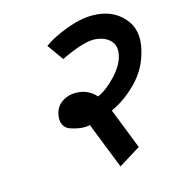

<svg xmlns="http://www.w3.org/2000/svg" viewBox="-108 -725 838 915"><g transform="rotate(-15 310.5 -268.0)"><path d="M186 -548Q230 -580 300.5 -606.5Q371 -633 429 -633Q526 -633 582 -571Q637 -510 614 -415Q594 -325 530 -261Q469 -200 403 -171L482 30L374 97L284 -131Q270 -128 257 -128Q224 -128 185 -142Q164 -150 155 -171.5Q146 -193 153 -222Q161 -257 190 -277Q219 -297 257 -297Q318 -297 357 -253Q399 -270 445.5 -319Q492 -368 503 -415Q514 -463 486 -490.5Q458 -518 406 -520Q351 -520 243 -468Z"/></g></svg>

Font: Miedinger
Style: Bold-Italic
Weight: 700
Italic angle: -13°
Version: Version 001.000